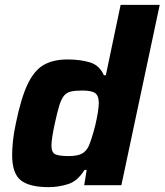

<svg xmlns="http://www.w3.org/2000/svg" viewBox="-20 -763 678 791"><path d="M180 8Q102 8 66 -20Q30 -48 30 -125Q30 -150 33.5 -183.5Q37 -217 46 -258Q67 -360 94 -416.5Q121 -473 160 -495.5Q199 -518 258 -518Q311 -518 350.5 -506Q390 -494 408 -453H416L477 -743H638L480 0H327L337 -63H328Q300 -17 260.5 -4.5Q221 8 180 8ZM263 -120Q297 -120 315.5 -129Q334 -138 345 -160Q351 -174 358.5 -197Q366 -220 372.5 -247Q379 -274 383 -299Q387 -324 387 -339Q387 -368 372.5 -379Q358 -390 319 -390Q290 -390 272.5 -386Q255 -382 244 -369Q233 -356 224.5 -329Q216 -302 206 -255Q192 -191 192 -163Q192 -134 208.5 -127Q225 -120 263 -120Z"/></svg>

Font: Saira
Style: Bold Italic
Weight: 700
Italic angle: -12°
Designer: Hector Gatti with collaboration of the Omnibus-Type team
Foundry: Omnibus-Type
Version: Version 1.100; ttfautohint (v1.8.3)